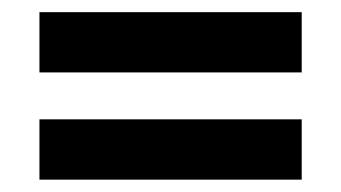

<svg xmlns="http://www.w3.org/2000/svg" viewBox="-20 -521 553 311"><path d="M43.9 -403.7V-501.3H468.7V-403.7ZM43.9 -230V-327.7H468.7V-230Z"/></svg>

Font: Big Shoulders Text SC Thin
Style: Regular
Weight: 100
Designer: Patric King
Foundry: XO Type Co
Version: Version 2.002